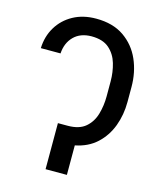

<svg xmlns="http://www.w3.org/2000/svg" viewBox="-111 -815 731 893"><g transform="rotate(15 254.5 -368.5)"><path d="M219.7 -221.7H241.2Q296.9 -221.7 327.1 -247.8Q357.4 -273.9 369.1 -314.9Q380.9 -356 380.9 -400.4V-472.7Q380.9 -517.1 368.9 -558.1Q356.9 -599.1 326.7 -625.7Q296.4 -652.3 241.2 -652.3Q188 -651.9 156.7 -620.6Q125.5 -589.4 122.1 -538.1H27.3Q29.3 -595.2 56.4 -640.1Q83.5 -685.1 130.9 -711.2Q178.2 -737.3 241.2 -737.3Q322.3 -737.3 375.5 -700.4Q428.7 -663.6 455.1 -603.5Q481.4 -543.5 481.4 -472.7V-400.4Q481.4 -338.9 461.2 -284.4Q440.9 -230 399.9 -192.1Q358.9 -154.3 296.9 -142.1V0H194.3V-221.7Z"/></g></svg>

Font: Inter Display
Style: Regular
Weight: 400
Designer: Rasmus Andersson
Foundry: rsms
Version: Version 4.000;git-37864ae